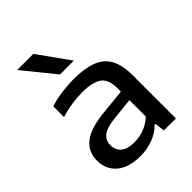

<svg xmlns="http://www.w3.org/2000/svg" viewBox="-229 -929 1059 1059"><g transform="rotate(-45 300.0 -399.5)"><path d="M241 9Q149 9 100.5 -32.8Q52 -74.5 52 -142.5Q52 -214.5 105.5 -254.8Q159 -295 279.5 -305.5L414.5 -319V-344Q414.5 -416.5 376.8 -442Q339 -467.5 260 -467.5Q225 -467.5 180.5 -461.5Q136 -455.5 93.5 -441.5V-525.5Q134.5 -539 183.8 -545.8Q233 -552.5 276 -552.5Q359.5 -552.5 414.8 -532.8Q470 -513 497.2 -465.8Q524.5 -418.5 524.5 -336.5V0H431L423 -58.5H417Q386.5 -26.5 340 -8.8Q293.5 9 241 9ZM164.5 -151.5Q164.5 -113 190.2 -90.8Q216 -68.5 271 -68.5Q309.5 -68.5 347 -82.5Q384.5 -96.5 414.5 -125V-252.5L288 -239.5Q220.5 -232.5 192.5 -210.8Q164.5 -189 164.5 -151.5ZM244 -623.5 94.5 -808H220L352 -623.5Z"/></g></svg>

Font: Encode Sans Exp Md
Style: Regular
Weight: 500
Width: 7
Designer: Multiple Designers
Foundry: Impallari Type
Version: Version 3.002; ttfautohint (v1.8.3) -l 8 -r 50 -G 200 -x 14 